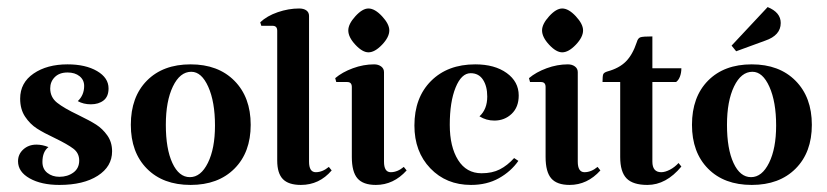

<svg xmlns="http://www.w3.org/2000/svg" viewBox="-20 -514 2339 543"><path d="M201 -189Q234 -173 252 -161.5Q270 -150 283.5 -131Q297 -112 297 -86Q297 -43 256.5 -17Q216 9 148 9Q97 9 64 -9.5Q31 -28 31 -58Q31 -78 46 -91.5Q61 -105 83 -105Q100 -105 117 -98Q100 -85 100 -56Q100 -36 114 -25Q128 -14 148 -14Q171 -14 187.5 -26Q204 -38 204 -60Q204 -81 187.5 -93.5Q171 -106 136 -123Q104 -138 84.5 -150.5Q65 -163 51 -184Q37 -205 37 -235Q37 -280 75 -306Q113 -332 171 -332Q222 -332 254.5 -313Q287 -294 287 -264Q287 -241 273 -230Q259 -219 237 -219Q216 -219 200 -228Q218 -245 218 -271Q218 -288 205 -298.5Q192 -309 171 -309Q148 -309 135 -296Q122 -283 122 -264Q122 -239 141.5 -223.5Q161 -208 201 -189Z M519 -332Q597 -332 643 -285.5Q689 -239 689 -161Q689 -83 643 -37Q597 9 519 9Q441 9 395.5 -37Q350 -83 350 -161Q350 -240 395.5 -286Q441 -332 519 -332ZM521 -311Q489 -311 469 -269.5Q449 -228 449 -161Q449 -93 467.5 -53Q486 -13 517 -13Q548 -13 568 -53.5Q588 -94 588 -159Q588 -226 569 -268.5Q550 -311 521 -311Z M873 -27Q892 -27 910 -42L918 -32Q883 9 831 9Q796 9 780 -7.5Q764 -24 764 -60V-427Q764 -441 751 -441H719L716 -451Q735 -469 765.5 -479.5Q796 -490 826 -490Q839 -490 846.5 -484.5Q854 -479 854 -469V-57Q854 -27 873 -27Z M1085 -27Q1104 -27 1122 -42L1130 -32Q1093 9 1043 9Q1007 9 991 -9.5Q975 -28 975 -70V-268Q975 -282 962 -282H931L928 -293Q948 -310 978 -321Q1008 -332 1038 -332Q1050 -332 1058 -326Q1066 -320 1066 -310V-57Q1066 -27 1085 -27ZM1022 -490Q1040 -490 1060.5 -468Q1081 -446 1081 -428Q1081 -409 1060.5 -387.5Q1040 -366 1022 -366Q1005 -366 985 -387.5Q965 -409 965 -428Q965 -446 985 -468Q1005 -490 1022 -490Z M1378 -173Q1355 -173 1336 -185Q1358 -205 1358 -241Q1358 -270 1346 -288.5Q1334 -307 1311 -307Q1285 -307 1268.5 -266.5Q1252 -226 1252 -161Q1252 -99 1275.5 -61.5Q1299 -24 1342 -24Q1372 -24 1393.5 -35Q1415 -46 1434 -67L1446 -59Q1425 -29 1391 -10Q1357 9 1312 9Q1242 9 1197 -38Q1152 -85 1152 -159Q1152 -238 1199 -285Q1246 -332 1324 -332Q1379 -332 1413 -307.5Q1447 -283 1447 -244Q1447 -211 1427 -192Q1407 -173 1378 -173Z M1633 -27Q1652 -27 1670 -42L1678 -32Q1641 9 1591 9Q1555 9 1539 -9.5Q1523 -28 1523 -70V-268Q1523 -282 1510 -282H1479L1476 -293Q1496 -310 1526 -321Q1556 -332 1586 -332Q1598 -332 1606 -326Q1614 -320 1614 -310V-57Q1614 -27 1633 -27ZM1570 -490Q1588 -490 1608.5 -468Q1629 -446 1629 -428Q1629 -409 1608.5 -387.5Q1588 -366 1570 -366Q1553 -366 1533 -387.5Q1513 -409 1513 -428Q1513 -446 1533 -468Q1553 -490 1570 -490Z M1734 -70V-282H1684Q1684 -299 1686 -304Q1688 -309 1698 -312Q1731 -321 1750 -340Q1769 -359 1781 -395Q1784 -406 1791 -408.5Q1798 -411 1825 -411V-321H1907Q1907 -308 1903 -297.5Q1899 -287 1892 -282H1825V-57Q1825 -27 1850 -27Q1861 -27 1874.5 -34Q1888 -41 1899 -53L1907 -43Q1864 9 1811 9Q1770 9 1752 -9.5Q1734 -28 1734 -70Z M2106 -332Q2184 -332 2230 -285.5Q2276 -239 2276 -161Q2276 -83 2230 -37Q2184 9 2106 9Q2028 9 1982.5 -37Q1937 -83 1937 -161Q1937 -240 1982.5 -286Q2028 -332 2106 -332ZM2108 -311Q2076 -311 2056 -269.5Q2036 -228 2036 -161Q2036 -93 2054.5 -53Q2073 -13 2104 -13Q2135 -13 2155 -53.5Q2175 -94 2175 -159Q2175 -226 2156 -268.5Q2137 -311 2108 -311ZM2188 -449Q2188 -414 2144 -399L2062 -369L2049 -385L2151 -494Q2188 -479 2188 -449Z"/></svg>

Font: Katibeh
Style: Regular
Weight: 400
Designer: Arabic design by Kourosh Beigpour, Latin design by Eduardo Tunni, engineering by Lasse Fister
Version: Version 1.000